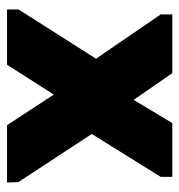

<svg xmlns="http://www.w3.org/2000/svg" viewBox="-2 -508 510 546"><g transform="rotate(90 253.0 -235.0)"><path d="M7 -33 147 -253 21 -437V-470H188L264 -360L330 -470H483V-437L361 -241L498 -32L499 0H336L249 -133L164 0H7Z"/></g></svg>

Font: Tilda Sans Black
Style: Regular
Weight: 900
Designer: ParaType Ltd
Foundry: ParaType Ltd
Version: Version 1.009